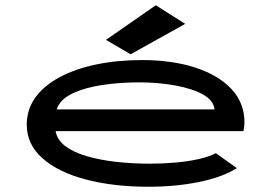

<svg xmlns="http://www.w3.org/2000/svg" viewBox="-20 -702 1040 732"><path d="M547 10Q413 10 308 -17.5Q203 -45 142.5 -98Q82 -151 82 -227Q82 -285 115 -330.5Q148 -376 208 -408Q268 -440 348 -456.5Q428 -473 521 -473Q636 -473 724 -444.5Q812 -416 862 -363Q912 -310 912 -235Q912 -227 911 -218.5Q910 -210 908 -202H192Q198 -168 229.5 -144.5Q261 -121 311 -106.5Q361 -92 422.5 -85Q484 -78 551 -78Q598 -78 646 -82Q694 -86 735 -95Q776 -104 803 -118L883 -61Q827 -26 738 -8Q649 10 547 10ZM196 -285H798Q794 -320 752.5 -342.5Q711 -365 646.5 -376.5Q582 -388 511 -388Q437 -388 370 -378Q303 -368 256 -345.5Q209 -323 196 -285ZM478 -495 384 -550 574 -682 686 -611Z"/></svg>

Font: Inconsolata UltraExpanded SemiBold
Style: Regular
Weight: 600
Width: 9
Monospace: yes
Designer: Raph Levien, Cyreal, Brenton Simpson
Foundry: Raph Levien, Cyreal, Google
Version: Version 3.001; ttfautohint (v1.8.2.53-6de2)